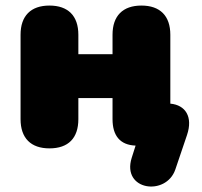

<svg xmlns="http://www.w3.org/2000/svg" viewBox="-20 -524 727 691"><path d="M611 86 653 -38C675 -103 648 -146 593 -151V-399C593 -467 556 -504 489 -504C422 -504 385 -467 385 -399V-329H262V-399C262 -467 225 -504 158 -504C91 -504 54 -467 54 -399V-95C54 -27 91 10 158 10C226 10 262 -27 262 -95V-171H385V-95C385 -36 412 -2 468 0L454 44C417 162 578 183 611 86Z"/></svg>

Font: SN Pro Black
Style: Regular
Weight: 900
Designer: Tobias Whetton
Foundry: Supernotes
Version: Version 1.001;Glyphs 3.2 (3249)